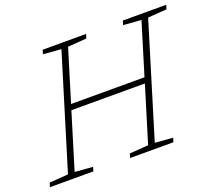

<svg xmlns="http://www.w3.org/2000/svg" viewBox="-147 -869 1159 1031"><g transform="rotate(-20 433.0 -353.5)"><path d="M284 -675.5 181 -683.5 188.5 -707H436.5L429 -683.5L322 -675.5L232 -381H651.5L741.5 -675.5L639 -683.5L646.5 -707H894.5L887 -683.5L779.5 -675.5L583 -31.5L685.5 -23.5L678 0H430.5L437.5 -23.5L545 -31.5L642 -349H222L125 -31.5L227.5 -23.5L220.5 0H-27.5L-20.5 -23.5L87 -31.5Z"/></g></svg>

Font: Newsreader Caption ExtraLight
Style: Italic
Weight: 275
Italic angle: -17°
Designer: Hugues Gentile
Foundry: Production Type
Version: Version 1.001